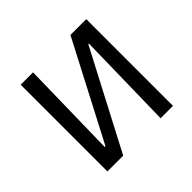

<svg xmlns="http://www.w3.org/2000/svg" viewBox="-142 -747 911 911"><g transform="rotate(-45 313.5 -291.0)"><path d="M99 0V-582H182L172 -91H177L433 -582H539V0H456L466 -491H462L205 0Z"/></g></svg>

Font: Ruda
Style: Regular
Weight: 400
Designer: Mariela Monsalve and Angelina Sanchez
Foundry: Mariela Monsalve and Angelina Sanchez
Version: Version 2.000